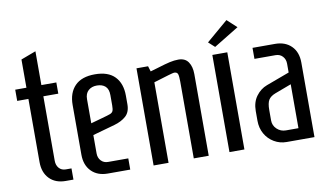

<svg xmlns="http://www.w3.org/2000/svg" viewBox="-72 -857 1730 1012"><g transform="rotate(-10 793.0 -350.5)"><path d="M86 -122V-460H26V-520H86V-671L166 -701V-520H246V-460H166V-115Q166 -91 179.5 -75.5Q193 -60 216 -60H246V0H205Q150 0 118 -33Q86 -66 86 -122Z M310 -122V-388Q310 -453 346 -490Q382 -527 453 -527Q524 -527 559.5 -490Q595 -453 595 -388V-342Q595 -300 571 -278.5Q547 -257 508 -246L390 -213V-115Q390 -91 404.5 -75.5Q419 -60 442 -60H550V0H430Q375 0 342.5 -33Q310 -66 310 -122ZM451 -293Q484 -302 495.5 -306.5Q507 -311 511 -320Q515 -329 515 -350V-405Q515 -437 498.5 -452Q482 -467 453 -467Q425 -467 407.5 -451Q390 -435 390 -405V-276Z M675 -520H737L746 -491L787 -503Q829 -516 853.5 -521.5Q878 -527 900 -527Q936 -527 953 -502Q970 -477 970 -437V0H890V-411Q890 -440 886 -451.5Q882 -463 866 -463Q858 -463 755 -431V0H675Z M1103 -559 1070 -589 1186 -688 1237 -641ZM1081 0V-520H1161V0Z M1255 -137V-189Q1255 -236 1278.5 -268Q1302 -300 1337 -313L1461 -359V-406Q1461 -430 1446.5 -445.5Q1432 -461 1409 -461H1296V-520H1416Q1471 -520 1503.5 -487.5Q1536 -455 1536 -399V0H1387Q1351 0 1320.5 -18Q1290 -36 1272.5 -67Q1255 -98 1255 -137ZM1461 -61V-296L1373 -263Q1347 -253 1336.5 -236Q1326 -219 1326 -182V-126Q1326 -99 1346 -80Q1366 -61 1394 -61Z"/></g></svg>

Font: Homenaje
Style: Regular
Weight: 400
Designer: Constanza Artigas Preller, Agustina Mingote
Foundry: Constanza Artigas Preller, Agustina Mingote
Version: Version 1.100